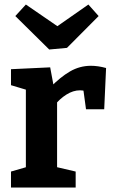

<svg xmlns="http://www.w3.org/2000/svg" viewBox="-20 -841 510 861"><path d="M29.3 0V-71.7L109.7 -95L96 -73.7V-457.7L111.7 -434.3L29.3 -459V-530.7L205 -539L222.7 -444L204.7 -448.3Q250.3 -495.3 294 -520.7Q337.7 -546 387.7 -546Q419.7 -546 455.7 -536L447.3 -351H365.7L351 -459.3L364 -432Q358.3 -434 351.8 -435Q345.3 -436 339 -436Q308 -436 277.7 -416.8Q247.3 -397.7 224.7 -368.3L236 -406V-73.7L219.7 -95L319.3 -71.7V0ZM376.3 -820.7 422.3 -769 280.3 -626.3 200.7 -619 48.7 -769 96 -820.7 287.3 -689.3 190.3 -690.7Z"/></svg>

Font: Bitter Thin
Style: Regular
Weight: 100
Designer: Sol Matas, and Bitter project Authors
Foundry: Sol Matas
Version: Version 2.002